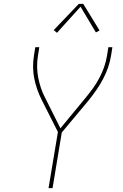

<svg xmlns="http://www.w3.org/2000/svg" viewBox="-20 -981 640 1001"><path d="M233 0 282 -293 197 -461Q184 -487 174.5 -514Q165 -541 159 -570Q153 -599 152.5 -629.5Q152 -660 157 -691L164 -735H185L178 -691Q173 -661 173.5 -632Q174 -603 179.5 -575Q185 -547 194 -520.5Q203 -494 216 -470L295 -312L427 -472Q447 -496 465.5 -522Q484 -548 498.5 -575.5Q513 -603 523 -632Q533 -661 538 -691L545 -735H566L559 -691Q554 -660 543.5 -629.5Q533 -599 517.5 -569.5Q502 -540 483 -512.5Q464 -485 443 -459L302 -290L254 0ZM277 -810 260 -824 391 -961H414L499 -822L480 -812L400 -946Z"/></svg>

Font: Iosevka Curly Thin Extended
Style: Italic
Weight: 100
Width: 7
Italic angle: -9°
Monospace: yes
Designer: Belleve Invis
Foundry: Belleve Invis
Version: Version 11.1.0; ttfautohint (v1.8.3)